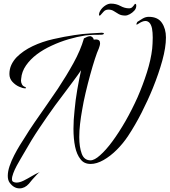

<svg xmlns="http://www.w3.org/2000/svg" viewBox="-20 -834 937 1061"><path d="M88 207Q56 207 33 175Q23 161 23 138Q23 113 33 83.5Q43 54 58.5 24Q74 -6 90 -32Q106 -58 118 -76Q139 -111 172 -159Q205 -207 239.5 -256Q274 -305 300 -344Q347 -415 386 -485.5Q425 -556 444 -622Q451 -626 462 -630.5Q473 -635 481 -634Q496 -628 498 -615L512 -616Q533 -615 533 -595Q533 -589 531 -581.5Q529 -574 526 -566Q517 -547 504.5 -508.5Q492 -470 478.5 -421Q465 -372 453 -321Q441 -270 434 -227Q427 -189 422.5 -150Q418 -111 418 -76Q418 -22 431.5 15Q445 52 480 52Q502 52 533 24Q565 -4 600.5 -52Q636 -100 673 -164Q709 -227 740 -296Q770 -365 792 -434.5Q814 -504 821 -565Q822 -577 823 -593Q824 -609 824 -626Q824 -640 823 -653Q822 -666 820 -677Q811 -718 783 -718Q767 -718 742 -701Q734 -695 734 -700Q734 -705 739 -713Q751 -721 767.5 -731Q784 -741 802 -741Q852 -741 874.5 -708Q897 -675 897 -627Q897 -572 877 -499.5Q857 -427 825 -348Q797 -279 762 -210.5Q727 -142 688 -83Q661 -42 625.5 -6.5Q590 29 552 50.5Q514 72 481 72Q444 72 425 46Q404 20 395 -23.5Q386 -67 386 -123Q386 -147 387.5 -172.5Q389 -198 392 -224Q397 -281 407 -338.5Q417 -396 428 -446Q413 -423 387.5 -389Q362 -355 334.5 -318Q307 -281 285 -252Q243 -194 198 -127Q153 -60 109 18Q104 27 93.5 44.5Q83 62 72 82.5Q61 103 53.5 123Q46 143 46 156Q46 168 54 171Q61 175 71 175Q89 175 111 164Q133 153 155.5 139.5Q178 126 197 118Q198 117 200 117Q197 117 184 130.5Q171 144 158 159Q145 174 140 181Q117 207 88 207ZM117 -346Q106 -346 85.5 -355Q65 -364 48.5 -382Q32 -400 32 -425Q32 -452 42.5 -475Q53 -498 72 -518Q108 -554 160.5 -579Q213 -604 275 -618Q336 -632 391 -640Q436 -647 480 -649.5Q524 -652 540 -653H543Q554 -653 554 -649Q554 -642 536 -642Q517 -642 496 -641.5Q475 -641 451 -638Q406 -631 358.5 -617Q311 -603 266 -582Q220 -561 184 -534Q147 -506 123.5 -472Q100 -438 97 -399Q96 -396 96 -388Q96 -378 101.5 -367.5Q107 -357 120 -353Q125 -349 123 -347Q121 -345 117 -346ZM672 -748Q650 -748 635.5 -756.5Q621 -765 608.5 -773Q596 -781 579 -781Q562 -781 551.5 -768.5Q541 -756 534 -749Q527 -746 527 -751Q527 -765 537 -779.5Q547 -794 562.5 -804Q578 -814 593 -814Q622 -814 645.5 -801Q669 -788 693 -788Q704 -788 710.5 -794Q717 -800 726 -813Q728 -813 730.5 -811.5Q733 -810 733 -802Q733 -787 722 -775Q711 -763 697 -755.5Q683 -748 672 -748Z"/></svg>

Font: Birthstone Bounce
Style: Regular
Weight: 400
Designer: Robert E. Leuschke
Foundry: Rob Leuschke
Version: Version 1.010; ttfautohint (v1.8.3)